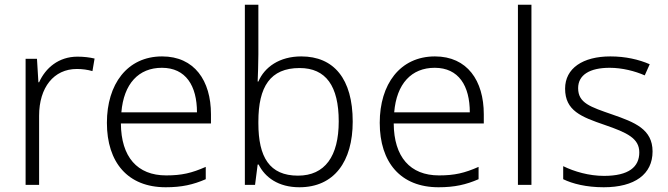

<svg xmlns="http://www.w3.org/2000/svg" viewBox="-20 -780 2819 810"><path d="M307 -541C227 -541 172 -493 145 -433H142L136 -532H88V0H145V-292C145 -411 207 -489 304 -489C328 -489 349 -486 370 -480L379 -533C358 -538 333 -541 307 -541Z M664 -542C516 -542 431 -424 431 -262C431 -95 519 10 679 10C747 10 795 -1 848 -24V-76C789 -50 747 -40 681 -40C559 -40 491 -118 490 -259H870V-298C870 -440 800 -542 664 -542ZM663 -494C764 -494 811 -418 811 -306H492C502 -427 565 -494 663 -494Z M1070 -550V-760H1013V0H1056L1067 -86H1071C1098 -32 1154 10 1243 10C1390 10 1468 -99 1468 -267C1468 -448 1388 -542 1251 -542C1159 -542 1096 -497 1070 -436H1067C1068 -463 1070 -512 1070 -550ZM1244 -493C1355 -493 1409 -417 1409 -268C1409 -121 1351 -39 1237 -39C1117 -39 1070 -117 1070 -260V-267C1070 -414 1120 -493 1244 -493Z M1815 -542C1667 -542 1582 -424 1582 -262C1582 -95 1670 10 1830 10C1898 10 1946 -1 1999 -24V-76C1940 -50 1898 -40 1832 -40C1710 -40 1642 -118 1641 -259H2021V-298C2021 -440 1951 -542 1815 -542ZM1814 -494C1915 -494 1962 -418 1962 -306H1643C1653 -427 1716 -494 1814 -494Z M2222 0V-760H2165V0Z M2733 -141C2733 -235 2658 -264 2563 -297C2471 -329 2419 -345 2419 -408C2419 -464 2468 -494 2552 -494C2605 -494 2659 -480 2700 -462L2721 -509C2675 -529 2619 -542 2555 -542C2439 -542 2364 -492 2364 -406C2364 -313 2432 -287 2531 -253C2627 -220 2677 -196 2677 -137C2677 -76 2633 -38 2528 -38C2465 -38 2403 -56 2356 -79V-24C2395 -5 2453 10 2527 10C2658 10 2733 -45 2733 -141Z"/></svg>

Font: Noto Sans Kannada Light
Style: Regular
Weight: 300
Designer: Jelle Bosma - Monotype Design Team
Foundry: Monotype Imaging Inc.
Version: Version 2.005